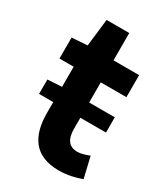

<svg xmlns="http://www.w3.org/2000/svg" viewBox="-160 -697 688 785"><g transform="rotate(30 183.5 -304.5)"><path d="M20 -288V-220H87V-169C87 -61 130 11 246 11C285 11 322 2 352 -9L329 -107C312 -100 290 -93 274 -93C234 -93 215 -118 215 -169V-220H336V-292H215V-387H336V-491H215V-620H108L93 -491L20 -486V-387H87V-292Z"/></g></svg>

Font: Source Sans Pro SemBd
Style: Regular
Weight: 700
Designer: Paul D. Hunt
Foundry: Adobe Systems Incorporated
Version: Version 2.020;PS 2.0;hotconv 1.0.86;makeotf.lib2.5.63406